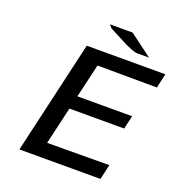

<svg xmlns="http://www.w3.org/2000/svg" viewBox="-150 -979 1031 1104"><g transform="rotate(20 366.0 -427.0)"><path d="M334 -854H473Q474 -853 611 -751H538Q525 -751 501 -760.5Q477 -770 457 -780Q437 -790 401 -809Q365 -828 351 -835ZM91 0 251 -693H732L712 -605L348 -607L300 -401H635L616 -319H281L228 -90L608 -92L587 0Z"/></g></svg>

Font: Coval
Style: Medium Italic
Weight: 500
Foundry: Context Ltd
Version: Version 001.000